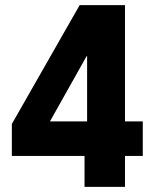

<svg xmlns="http://www.w3.org/2000/svg" viewBox="-20 -725 589 745"><path d="M308 0V-120H26V-244L289 -705H465V-254H534V-120H465V0ZM318 -254V-507H316L166 -240L156 -254Z"/></svg>

Font: Nunito Sans 7pt SemiCondensed Black
Style: Regular
Weight: 900
Width: 4
Designer: Vernon Adams
Foundry: Vernon Adams
Version: Version 3.101;gftools[0.9.27]